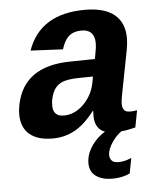

<svg xmlns="http://www.w3.org/2000/svg" viewBox="-53 -584 706 839"><g transform="rotate(-5 300.0 -165.0)"><path d="M161.1 9.8Q95.7 9.8 60.3 -20.5Q24.9 -50.8 24.9 -108.4Q24.9 -127.4 29.3 -149.4Q62.5 -315.9 266.1 -318.4L375.5 -320.3L380.4 -347.2Q385.3 -370.6 385.3 -388.2Q385.3 -449.2 328.1 -449.2Q293.5 -449.2 272.9 -431.6Q252.4 -414.1 240.2 -374.5L98.6 -381.3Q153.8 -538.1 351.1 -538.1Q435.5 -538.1 479.2 -502.7Q522.9 -467.3 522.9 -398.4Q522.9 -376 517.6 -347.7L480.5 -156.2Q475.1 -129.4 475.1 -114.7Q475.1 -96.7 482.7 -87.4Q490.2 -78.1 508.8 -78.1Q524.4 -78.1 539.6 -81.1L525.4 -6.8Q512.7 -3.9 502.4 -1.5Q492.2 1 482.2 2.4Q472.2 3.9 460.9 4.9Q449.7 5.9 435.1 5.9Q388.7 5.9 368.2 -14.4Q347.7 -34.7 347.7 -74.2L348.6 -94.2H345.7Q303.7 -39.1 259.3 -14.6Q214.8 9.8 161.1 9.8ZM360.4 -244.6 294.9 -243.7Q243.7 -242.7 219.2 -230Q194.8 -217.3 183.3 -189.7Q171.9 -162.1 171.9 -133.8Q171.9 -85.9 218.8 -85.9Q266.6 -85.9 305.7 -124.3Q344.7 -162.6 355.5 -217.8ZM406.2 207.5Q361.8 207.5 334.7 188.2Q307.6 168.9 307.6 130.9Q307.6 89.8 336.2 50.8Q364.7 11.7 410.2 -10.3H484.9Q446.3 12.2 423.6 45.2Q400.9 78.1 400.9 103.5Q400.9 116.2 408.9 127Q417 137.7 439 137.7Q465.8 137.7 496.1 124.5L483.4 191.4Q449.7 207.5 406.2 207.5Z"/></g></svg>

Font: Cousine
Style: Bold Italic
Weight: 700
Italic angle: -12°
Monospace: yes
Designer: Steve Matteson
Foundry: Ascender Corporation
Version: Version 1.20